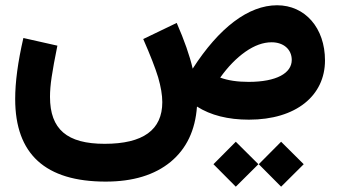

<svg xmlns="http://www.w3.org/2000/svg" viewBox="-20 -450 1274 722"><path d="M866.7 252 951.7 167.5 866.7 83 782.7 167.5ZM1037.1 252 1122.1 167.5 1037.1 83 953.1 167.5ZM1022 -430.2C914.1 -430.2 803.7 -345.7 704.6 -191.9C693.4 -240.7 673.3 -297.9 644.5 -363.8L518.6 -303.2C545.4 -242.2 564 -194.3 574.7 -159.2C585 -123.5 590.3 -92.8 590.3 -65.9C590.3 38.6 518.1 90.8 373.5 90.8C232.4 90.8 168 36.6 168 -85.9C168 -106.9 169.9 -131.8 174.3 -160.6C178.7 -189.5 185.5 -228.5 195.8 -278.3L67.9 -307.1C46.9 -215.8 37.1 -140.6 37.1 -77.6C37.1 129.4 150.4 232.9 377.4 232.9C480.5 232.9 561.5 208 621.6 158.7C681.6 108.9 714.4 39.6 720.7 -49.3C772 -16.6 837.4 0 916 0C1093.8 0 1202.1 -90.8 1202.1 -222.7C1202.1 -345.2 1127 -430.2 1022 -430.2ZM1001.5 -291C1046.4 -291 1077.1 -264.2 1077.1 -224.6C1077.1 -175.3 1020.5 -142.1 915 -142.1C872.6 -142.1 836.9 -147.5 808.1 -158.2C836.9 -198.7 868.7 -231.4 902.8 -255.4C937 -279.3 969.7 -291 1001.5 -291Z"/></svg>

Font: Estedad Bold
Style: Regular
Weight: 700
Designer: Amin Abedi
Version: Version 7.3